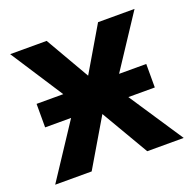

<svg xmlns="http://www.w3.org/2000/svg" viewBox="-100 -641 747 737"><g transform="rotate(-20 274.0 -273.0)"><path d="M44 -228H150L5 -8H154L268 -201L381 -8H530L384 -228H492V-324H381L522 -538H373L267 -358L163 -538H14L153 -324H44Z"/></g></svg>

Font: Passageway
Style: Light
Weight: 700
Foundry: Ascender Corporation
Version: Version 1.11